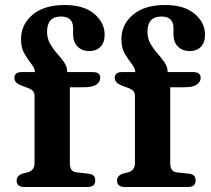

<svg xmlns="http://www.w3.org/2000/svg" viewBox="-20 -747 842 767"><path d="M259 -95.5Q259 -61 285.5 -58.5L335 -53Q360.5 -50.5 360.5 -26Q360.5 0 329.5 0H77.5Q46.5 0 46.5 -25.5Q46.5 -46.5 72 -54L90.5 -58.5Q118 -66 118 -96V-364Q118 -375.5 112.2 -382.8Q106.5 -390 90.5 -396L71 -403Q52.5 -410 45 -417.5Q37.5 -425 37.5 -435.5Q37.5 -459 66 -459H119.5Q119 -474.5 105.2 -491.8Q91.5 -509 77.8 -532.2Q64 -555.5 64 -590Q64 -649.5 110.2 -688.2Q156.5 -727 238 -727Q315 -727 356.5 -691.8Q398 -656.5 398 -608.5Q398 -576.5 381.2 -559.8Q364.5 -543 337.5 -543Q307.5 -543 289.8 -561Q272 -579 272 -609.5V-634.5Q272 -681 224 -681Q168 -681 168 -620Q168 -593.5 180.2 -572.2Q192.5 -551 208.5 -533Q224.5 -515 236.5 -497.5Q248.5 -480 248.5 -461V-459H351Q380.5 -459 380.5 -436Q380.5 -420 365.2 -409.2Q350 -398.5 316.5 -398.5H259ZM660 -95.5Q660 -61 686.5 -58.5L736 -53Q761.5 -50.5 761.5 -26Q761.5 0 730.5 0H478.5Q447.5 0 447.5 -25.5Q447.5 -46.5 473 -54L491.5 -58.5Q519 -66 519 -96V-364Q519 -375.5 513.2 -382.8Q507.5 -390 491.5 -396L472 -403Q453.5 -410 446 -417.5Q438.5 -425 438.5 -435.5Q438.5 -459 467 -459H520.5Q520 -474.5 506.2 -491.8Q492.5 -509 478.8 -532.2Q465 -555.5 465 -590Q465 -649.5 511.2 -688.2Q557.5 -727 639 -727Q716 -727 757.5 -691.8Q799 -656.5 799 -608.5Q799 -576.5 782.2 -559.8Q765.5 -543 738.5 -543Q708.5 -543 690.8 -561Q673 -579 673 -609.5V-634.5Q673 -681 625 -681Q569 -681 569 -620Q569 -593.5 581.2 -572.2Q593.5 -551 609.5 -533Q625.5 -515 637.5 -497.5Q649.5 -480 649.5 -461V-459H752Q781.5 -459 781.5 -436Q781.5 -420 766.2 -409.2Q751 -398.5 717.5 -398.5H660Z"/></svg>

Font: Fraunces 9pt S050 SemiBold
Style: Regular
Weight: 600
Version: Version 1.000; ttfautohint (v1.8.3)